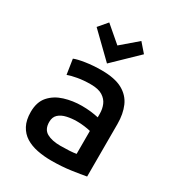

<svg xmlns="http://www.w3.org/2000/svg" viewBox="-186 -889 933 1015"><g transform="rotate(30 280.0 -381.0)"><path d="M281 12Q236 12 195.5 4Q155 -4 124.5 -23Q94 -42 76.5 -75Q59 -108 59 -157Q59 -218 90.5 -253.5Q122 -289 172.5 -304.5Q223 -320 278 -320Q307 -320 332.5 -317Q358 -314 380 -309V-331Q380 -360 369.5 -385Q359 -410 333.5 -426Q308 -442 262 -442Q218 -442 182 -435.5Q146 -429 125 -421L111 -512Q132 -521 177.5 -528Q223 -535 274 -535Q355 -535 401.5 -509.5Q448 -484 468 -438Q488 -392 488 -331V-10Q456 -4 400.5 4Q345 12 281 12ZM284 -80Q313 -80 338.5 -81.5Q364 -83 380 -86V-226Q365 -230 342 -233Q319 -236 296 -236Q265 -236 235.5 -229.5Q206 -223 188 -206.5Q170 -190 170 -160Q170 -115 201 -97.5Q232 -80 284 -80ZM280 -580 136 -720 182 -774 280 -690 378 -774 425 -720Z"/></g></svg>

Font: Ubuntu Sans Mono Medium
Style: Regular
Weight: 500
Monospace: yes
Designer: Dalton Maag Ltd
Foundry: Dalton Maag Ltd
Version: Version 1.006